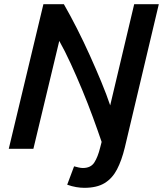

<svg xmlns="http://www.w3.org/2000/svg" viewBox="-20 -713 781 920"><path d="M384 187Q366 187 345 183.5Q324 180 302 172L335 84Q346 87 357 89.5Q368 92 377 92Q415 92 432 65.5Q449 39 460 -6L467 -33Q448 -89 424.5 -153Q401 -217 374 -282Q347 -347 319 -408Q291 -469 264 -517L140 0H22L188 -693H286Q317 -639 349 -576Q381 -513 410.5 -447.5Q440 -382 465.5 -320.5Q491 -259 508 -208L623 -693H741L578 -6Q563 56 540.5 99Q518 142 481 164.5Q444 187 384 187Z"/></svg>

Font: Ubuntu Sans SemiBold
Style: Italic
Weight: 600
Italic angle: -13.5°
Designer: Dalton Maag Ltd
Foundry: Dalton Maag Ltd
Version: Version 1.006